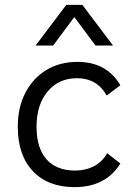

<svg xmlns="http://www.w3.org/2000/svg" viewBox="-20 -760 527 788"><path d="M286 8Q177 8 115 -57.5Q53 -123 53 -240Q53 -319 84 -379Q115 -439 170 -472.5Q225 -506 298 -506Q418 -506 474 -410L418 -368Q378 -439 296 -439Q221 -439 175.5 -384.5Q130 -330 130 -240Q130 -152 171 -106Q212 -60 289 -60Q330 -60 364 -77Q398 -94 420 -131L474 -89Q414 8 286 8ZM444 -573H372L285 -690L198 -573H126L252 -740H318Z"/></svg>

Font: LivvicRegular
Style: Regular
Weight: 400
Designer: Jacques Le Bailly, Baron von Fonthausen
Version: Version 1.001; ttfautohint (v1.8.2)